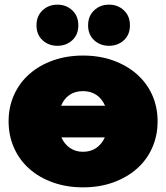

<svg xmlns="http://www.w3.org/2000/svg" viewBox="-20 -796 715 826"><path d="M337 -404Q303 -404 279 -387.5Q255 -371 243 -341H432Q419 -371 395 -387.5Q371 -404 337 -404ZM337 -143Q370 -143 394 -159.5Q418 -176 431 -205H244Q257 -176 281 -159.5Q305 -143 337 -143ZM337 -557Q408 -557 466.5 -536Q525 -515 568 -477.5Q611 -440 634.5 -388Q658 -336 658 -274Q658 -212 634.5 -159.5Q611 -107 568 -69.5Q525 -32 466.5 -11Q408 10 337 10Q267 10 208 -11Q149 -32 106.5 -69.5Q64 -107 40.5 -159.5Q17 -212 17 -274Q17 -336 40.5 -388Q64 -440 106.5 -477.5Q149 -515 208 -536Q267 -557 337 -557ZM449 -599Q411 -599 385 -623Q359 -647 359 -687Q359 -727 385 -751.5Q411 -776 449 -776Q487 -776 513 -751.5Q539 -727 539 -687Q539 -647 513 -623Q487 -599 449 -599ZM227 -599Q189 -599 163 -623Q137 -647 137 -687Q137 -727 163 -751.5Q189 -776 227 -776Q265 -776 291 -751.5Q317 -727 317 -687Q317 -647 291 -623Q265 -599 227 -599Z"/></svg>

Font: Montserrat-Alt1 Black
Style: Regular
Weight: 900
Designer: Differentunic
Foundry: Differentunic
Version: Version 7.222